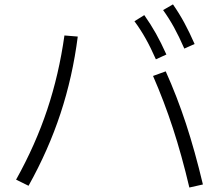

<svg xmlns="http://www.w3.org/2000/svg" viewBox="-20 -838 978 857"><path d="M663.1 -499 719.7 -519.5Q770 -407.7 810.1 -285.9Q850.1 -164.1 885.7 -14.6L825.2 -1Q791.5 -144 752 -265.1Q712.4 -386.2 663.1 -499ZM267.6 -679.7 327.1 -674.8Q304.2 -495.6 250.2 -331.8Q196.3 -168 107.4 -8.8L51.8 -36.1Q138.2 -190.9 190.7 -348.4Q243.2 -505.9 267.6 -679.7ZM580.1 -743.2 624 -770.5Q652.3 -730.5 675.8 -688.7Q699.2 -647 722.7 -594.7L675.8 -573.2Q652.3 -626.5 629.6 -666.7Q606.9 -707 580.1 -743.2ZM708 -793 752 -818.4Q780.3 -777.8 803 -735.8Q825.7 -693.8 848.6 -641.6L802.7 -621.1Q778.8 -675.8 756.6 -716.1Q734.4 -756.3 708 -793Z"/></svg>

Font: Pretendard Light
Style: Regular
Weight: 300
Designer: Base glyphs from Inter by Rasmus Andersson; Hangeul glyphs from Noto Sans CJK(Source Han Sans) by Jang Soo-young and Kan
Foundry: Kil Hyung-jin
Version: Version 1.309